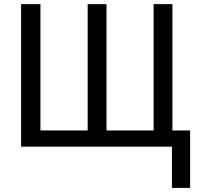

<svg xmlns="http://www.w3.org/2000/svg" viewBox="-20 -708 978 927"><path d="M82 0V-688H175.3V-78.1H403.3V-688H494.1V-78.1H721.7V-688H812.5V-78.1H897.9V199.2H810.1V0Z"/></svg>

Font: Arimo Nerd Font
Style: Regular
Weight: 400
Designer: Steve Matteson
Foundry: Monotype Imaging Inc.
Version: Version 1.33;Nerd Fonts 3.2.1